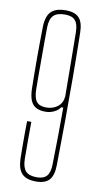

<svg xmlns="http://www.w3.org/2000/svg" viewBox="-91 -846 475 895"><g transform="rotate(10 146.0 -399.0)"><path d="M146.5 6Q101 6 80 -15.8Q59 -37.5 57.5 -87Q57 -107.5 56.8 -141.5Q56.5 -175.5 56.8 -209.5Q57 -243.5 57.5 -264H77.5Q77 -220 77 -175.8Q77 -131.5 77.5 -87Q78.5 -48 94.5 -31Q110.5 -14 146.5 -14Q179.5 -14 194.2 -31Q209 -48 209.5 -87Q211 -151.5 211.8 -219.2Q212.5 -287 212.5 -355H202.5Q194.5 -341 175 -331.5Q155.5 -322 133.5 -322Q106 -322 88.8 -331.5Q71.5 -341 63 -361.5Q54.5 -382 53.5 -415Q53 -441.5 52.5 -480.5Q52 -519.5 52 -563Q52 -606.5 52.5 -645.8Q53 -685 53.5 -711Q55 -760.5 76.8 -782.2Q98.5 -804 145.5 -804Q190 -804 209.5 -782.2Q229 -760.5 229.5 -711Q231.5 -610.5 232 -504.5Q232.5 -398.5 231.8 -292.8Q231 -187 229.5 -87Q229 -37.5 209.5 -15.8Q190 6 146.5 6ZM133.5 -342Q165 -342 187.2 -359Q209.5 -376 212.5 -408Q212 -484 211.2 -559.8Q210.5 -635.5 209.5 -711Q209 -750 194.2 -767Q179.5 -784 145.5 -784Q108 -784 91.2 -767Q74.5 -750 73.5 -711Q73 -686.5 73 -647Q73 -607.5 73 -563Q73 -518.5 73 -479Q73 -439.5 73.5 -415Q74.5 -376 88.2 -359Q102 -342 133.5 -342Z"/></g></svg>

Font: Big Shoulders Display Thin Thin
Style: Regular
Weight: 250
Version: Version 2.002